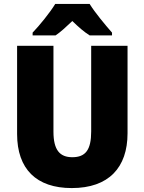

<svg xmlns="http://www.w3.org/2000/svg" viewBox="-20 -947 735 977"><path d="M436 -927H261C236 -885 180 -816 146 -781V-767H263C291 -786 315 -809 348 -840C380 -809 406 -786 436 -767H550V-781C514 -822 464 -882 436 -927ZM629 -269V-714H444V-278C444 -184 415 -147 348 -147C284 -147 252 -184 252 -277V-714H67V-265C67 -87 165 10 345 10C533 10 629 -94 629 -269Z"/></svg>

Font: Noto Sans Thai SemCond Blk
Style: Regular
Weight: 900
Width: 4
Designer: Monotype Design Team
Foundry: Monotype Imaging Inc.
Version: Version 2.002